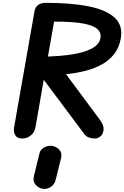

<svg xmlns="http://www.w3.org/2000/svg" viewBox="-20 -948 850 1314"><path d="M132 0Q98 0 84.5 -22.5Q71 -45 76.5 -77L216 -870Q221.5 -900.5 241.2 -914.5Q261 -928.5 294.5 -928.5Q468.5 -928.5 588.5 -904.2Q708.5 -880 765.5 -826.2Q822.5 -772.5 806.5 -684Q795.5 -623.5 762.8 -580.2Q730 -537 680.2 -508.8Q630.5 -480.5 567.2 -464Q504 -447.5 432 -440L664 -127.5Q690.5 -92 689 -63Q687.5 -34 669.8 -17Q652 0 629 0Q615 0 593.5 -5.2Q572 -10.5 555.5 -32.5L279.5 -402L222.5 -76Q217.5 -43.5 191.5 -21.8Q165.5 0 132 0ZM308 -561Q381 -563.5 444 -571.5Q507 -579.5 555.2 -594.2Q603.5 -609 632.8 -632.2Q662 -655.5 667.5 -687.5Q674 -723.5 647 -748.8Q620 -774 548.8 -787.2Q477.5 -800.5 350 -800ZM272.5 344Q244 339.5 223.8 316.5Q203.5 293.5 211.5 259.5L248 111Q253 78 279.2 62.8Q305.5 47.5 333 50Q363.5 53.5 385 76Q406.5 98.5 398 133.5L361 282.5Q353 315.5 326 332.2Q299 349 272.5 344Z"/></svg>

Font: Edu AU VIC WA NT Pre
Style: Bold
Weight: 700
Designer: Tina and Corey Anderson, Eben Sorkin, Mirko Velimirovic
Foundry: Google for Education
Version: Version 1.001